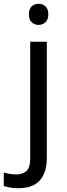

<svg xmlns="http://www.w3.org/2000/svg" viewBox="-75 -757 353 1017"><path d="M22 240Q-3 240 -22 236.5Q-41 233 -55 228V157Q-40 161 -24 164Q-8 167 11 167Q43 167 64 149.5Q85 132 85 83V-536H173V80Q173 130 157 166Q141 202 108 221Q75 240 22 240ZM78 -681Q78 -710 93 -723.5Q108 -737 130 -737Q150 -737 165.5 -723.5Q181 -710 181 -681Q181 -653 165.5 -639Q150 -625 130 -625Q108 -625 93 -639Q78 -653 78 -681Z"/></svg>

Font: hindi25
Style: Book
Weight: 400
Designer: Jelle Bosma - Monotype Design Team
Foundry: Monotype Imaging Inc.
Version: Version 2.003